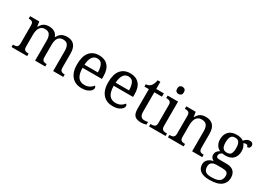

<svg xmlns="http://www.w3.org/2000/svg" viewBox="-18 -1688 3906 2856"><g transform="rotate(30 1935.0 -260.0)"><path d="M28 0V-42H41Q64 -42 81 -47Q98 -52 108 -67.5Q118 -83 118 -114V-426Q118 -456 108 -470.5Q98 -485 80.5 -489.5Q63 -494 41 -494H38V-536H195L208 -455H213Q233 -493 256 -512.5Q279 -532 306 -539Q333 -546 364 -546Q396 -546 424.5 -537Q453 -528 475 -508.5Q497 -489 509 -455H517Q537 -493 561.5 -512.5Q586 -532 614.5 -539Q643 -546 674 -546Q751 -546 794 -499.5Q837 -453 837 -350V-114Q837 -83 847 -67.5Q857 -52 874.5 -47Q892 -42 914 -42H917V0H743V-345Q743 -410 719.5 -446Q696 -482 638 -482Q597 -482 572.5 -461.5Q548 -441 537.5 -407Q527 -373 527 -333V-114Q527 -83 537 -67.5Q547 -52 564.5 -47Q582 -42 604 -42H607V0H433V-345Q433 -410 409.5 -446Q386 -482 328 -482Q285 -482 259.5 -459.5Q234 -437 223 -400Q212 -363 212 -320V-109Q212 -80 223.5 -65.5Q235 -51 253.5 -46.5Q272 -42 294 -42H297V0Z M1232 10Q1123 10 1061.5 -62Q1000 -134 1000 -264Q1000 -404 1058 -475Q1116 -546 1222 -546Q1319 -546 1374.5 -486Q1430 -426 1430 -307V-261H1097Q1099 -152 1136.5 -102.5Q1174 -53 1246 -53Q1298 -53 1334.5 -74.5Q1371 -96 1389 -123Q1396 -120 1402 -111Q1408 -102 1408 -89Q1408 -69 1389 -46Q1370 -23 1331 -6.5Q1292 10 1232 10ZM1329 -315Q1329 -395 1304.5 -443.5Q1280 -492 1220 -492Q1165 -492 1134.5 -446.5Q1104 -401 1099 -315Z M1767 10Q1658 10 1596.5 -62Q1535 -134 1535 -264Q1535 -404 1593 -475Q1651 -546 1757 -546Q1854 -546 1909.5 -486Q1965 -426 1965 -307V-261H1632Q1634 -152 1671.5 -102.5Q1709 -53 1781 -53Q1833 -53 1869.5 -74.5Q1906 -96 1924 -123Q1931 -120 1937 -111Q1943 -102 1943 -89Q1943 -69 1924 -46Q1905 -23 1866 -6.5Q1827 10 1767 10ZM1864 -315Q1864 -395 1839.5 -443.5Q1815 -492 1755 -492Q1700 -492 1669.5 -446.5Q1639 -401 1634 -315Z M2255 10Q2179 10 2144.5 -24.5Q2110 -59 2110 -145V-479H2034V-519Q2052 -519 2074 -526.5Q2096 -534 2112 -551Q2129 -569 2140 -595Q2151 -621 2158 -659H2204V-536H2335V-479H2204V-142Q2204 -91 2225 -67Q2246 -43 2280 -43Q2298 -43 2313 -45Q2328 -47 2344 -50V-6Q2331 0 2305 5Q2279 10 2255 10Z M2390 0V-42H2403Q2425 -42 2443.5 -46.5Q2462 -51 2473.5 -65.5Q2485 -80 2485 -109V-426Q2485 -456 2473.5 -470.5Q2462 -485 2443.5 -489.5Q2425 -494 2403 -494H2400V-536H2579V-114Q2579 -83 2590 -67.5Q2601 -52 2620 -47Q2639 -42 2661 -42H2674V0ZM2528 -636Q2504 -636 2487.5 -650Q2471 -664 2471 -698Q2471 -733 2487.5 -746.5Q2504 -760 2528 -760Q2551 -760 2568 -746.5Q2585 -733 2585 -698Q2585 -664 2568 -650Q2551 -636 2528 -636Z M2715 0V-42H2723Q2746 -42 2764.5 -47Q2783 -52 2794 -67.5Q2805 -83 2805 -114V-426Q2805 -456 2794 -470.5Q2783 -485 2765 -489.5Q2747 -494 2725 -494H2720V-536H2882L2895 -455H2900Q2921 -493 2944.5 -512.5Q2968 -532 2996 -539Q3024 -546 3056 -546Q3135 -546 3179.5 -499.5Q3224 -453 3224 -350V-114Q3224 -83 3233.5 -67.5Q3243 -52 3260 -47Q3277 -42 3299 -42H3304V0H3130V-345Q3130 -410 3105.5 -446Q3081 -482 3020 -482Q2975 -482 2948.5 -459.5Q2922 -437 2910.5 -400Q2899 -363 2899 -320V-109Q2899 -80 2910 -65.5Q2921 -51 2939 -46.5Q2957 -42 2979 -42H2984V0Z M3563 240Q3459 240 3407 201.5Q3355 163 3355 94Q3355 55 3372.5 28.5Q3390 2 3418.5 -13Q3447 -28 3480 -34Q3460 -43 3442.5 -63.5Q3425 -84 3425 -116Q3425 -146 3440.5 -168Q3456 -190 3490 -210Q3447 -228 3423.5 -269.5Q3400 -311 3400 -361Q3400 -447 3447 -496.5Q3494 -546 3588 -546Q3624 -546 3656 -536Q3688 -526 3702 -513Q3712 -524 3726 -536.5Q3740 -549 3758.5 -558Q3777 -567 3799 -567Q3829 -567 3843.5 -551.5Q3858 -536 3858 -515Q3858 -494 3845.5 -478.5Q3833 -463 3805 -463Q3805 -474 3798.5 -485.5Q3792 -497 3772 -497Q3759 -497 3749 -494Q3739 -491 3729 -485Q3746 -464 3757 -435.5Q3768 -407 3768 -364Q3768 -290 3723.5 -241Q3679 -192 3588 -192Q3576 -192 3560.5 -193.5Q3545 -195 3535 -197Q3516 -187 3502 -172Q3488 -157 3488 -134Q3488 -116 3499.5 -106Q3511 -96 3550 -96H3663Q3723 -96 3759 -76.5Q3795 -57 3811.5 -23.5Q3828 10 3828 53Q3828 139 3763.5 189.5Q3699 240 3563 240ZM3565 191Q3637 191 3676 175.5Q3715 160 3730.5 132.5Q3746 105 3746 70Q3746 24 3720 8.5Q3694 -7 3644 -7H3546Q3518 -7 3493 0.5Q3468 8 3452 28Q3436 48 3436 88Q3436 117 3447 140.5Q3458 164 3486 177.5Q3514 191 3565 191ZM3585 -240Q3618 -240 3637.5 -253Q3657 -266 3665.5 -294Q3674 -322 3674 -365Q3674 -410 3665 -439.5Q3656 -469 3636.5 -483Q3617 -497 3584 -497Q3552 -497 3532 -482.5Q3512 -468 3503 -438.5Q3494 -409 3494 -364Q3494 -300 3515.5 -270Q3537 -240 3585 -240Z"/></g></svg>

Font: Noto Serif Georgian
Style: Regular
Weight: 400
Designer: Monotype Design Team, Akaki Razmadze
Foundry: Google LLC
Version: Version 2.002